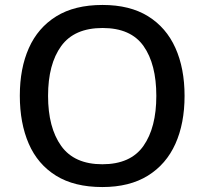

<svg xmlns="http://www.w3.org/2000/svg" viewBox="-20 -745 825 775"><path d="M725 -358Q725 -247 688 -164.5Q651 -82 577 -36Q503 10 393 10Q280 10 206 -36Q132 -82 96 -165Q60 -248 60 -359Q60 -469 96.5 -551Q133 -633 207 -679Q281 -725 394 -725Q504 -725 577.5 -679.5Q651 -634 688 -551.5Q725 -469 725 -358ZM174 -358Q174 -230 227 -156Q280 -82 393 -82Q507 -82 559 -156Q611 -230 611 -358Q611 -486 559.5 -559Q508 -632 394 -632Q280 -632 227 -559Q174 -486 174 -358Z"/></svg>

Font: Noto Sans Gurmukhi Medium
Style: Regular
Weight: 500
Designer: Jelle Bosma - Monotype Design Team
Foundry: Monotype Imaging Inc.
Version: Version 2.004; ttfautohint (v1.8.4.7-5d5b)